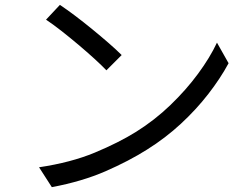

<svg xmlns="http://www.w3.org/2000/svg" viewBox="-20 -753 1040 792"><path d="M227.1 -732.9Q253.4 -715.3 288.6 -689Q323.7 -662.6 360.1 -632.8Q396.5 -603 428.7 -575Q460.9 -546.9 481.9 -525.9L418.9 -462.9Q400.4 -482.4 369.9 -510.3Q339.4 -538.1 303.5 -568.4Q267.6 -598.6 232.7 -626Q197.8 -653.3 169.9 -671.9ZM141.1 -63Q272.5 -82.5 371.1 -123.5Q469.7 -164.6 541 -209Q618.2 -257.3 683.1 -319.8Q748 -382.3 797.1 -449Q846.2 -515.6 875 -577.1L922.9 -492.2Q889.2 -429.7 839.4 -365.5Q789.6 -301.3 726.1 -242.4Q662.6 -183.6 586.9 -136.2Q512.2 -88.9 415.3 -46.6Q318.4 -4.4 193.8 19Z"/></svg>

Font: Source Han Sans CN
Style: Regular
Weight: 400
Designer: Ryoko NISHIZUKA  (kana, bopomofo & ideographs); Paul D. Hunt (Latin, Greek & Cyrillic); Sandoll Communications , Soo-you
Foundry: Adobe
Version: Version 2.004;hotconv 1.0.118;makeotfexe 2.5.65603